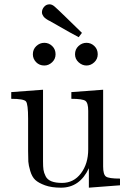

<svg xmlns="http://www.w3.org/2000/svg" viewBox="-20 -857 595 888"><path d="M32 -400V-431L179 -442V-110Q179 -86 181 -72Q183 -58 191 -42Q199 -26 218 -18.5Q237 -11 267 -11Q321 -11 354.5 -55.5Q388 -100 388 -166V-344Q388 -381 375 -390.5Q362 -400 310 -400V-431L457 -442V-87Q457 -50 470 -40.5Q483 -31 535 -31V0L391 11V-79Q349 11 262 11Q218 11 188 0Q158 -11 143 -25Q128 -39 120 -66Q112 -93 111 -109.5Q110 -126 110 -158V-308Q110 -376 100 -388Q90 -400 32 -400ZM132 -606Q132 -629 148 -644Q164 -659 185 -659Q206 -659 221.5 -644Q237 -629 237 -606Q237 -584 221 -569Q205 -554 185 -554Q162 -554 147 -569.5Q132 -585 132 -606ZM174 -800Q174 -814 184 -825.5Q194 -837 209 -837Q220 -837 231 -828Q242 -819 282 -780Q326 -737 359 -705L344 -685Q327 -693 210 -760L204 -763Q199 -766 196.5 -767.5Q194 -769 189 -773Q184 -777 181.5 -780.5Q179 -784 176.5 -789Q174 -794 174 -800ZM327 -606Q327 -629 343 -644Q359 -659 380 -659Q401 -659 416.5 -644Q432 -629 432 -606Q432 -584 416 -569Q400 -554 380 -554Q360 -554 343.5 -569Q327 -584 327 -606Z"/></svg>

Font: CMU Serif
Style: Roman
Weight: 500
Version: Version 0.7.0